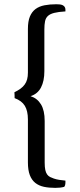

<svg xmlns="http://www.w3.org/2000/svg" viewBox="-20 -784 383 917"><path d="M191.9 -444.3Q191.9 -397 175.8 -366.2Q159.7 -335.4 126 -324.7Q158.2 -314.5 175.8 -285.4Q193.4 -256.3 193.4 -206.1V-7.8Q193.4 14.2 196.3 27.6Q199.2 41 205.1 49.1Q210.9 57.1 219 61.3Q227.1 65.4 237.3 68.8Q249 72.8 262.9 75Q276.9 77.1 292.5 78.6V86.4Q292.5 102.1 286.6 108.4Q277.8 110.8 267.1 112.1Q256.3 113.3 244.1 113.3Q213.9 113.3 189.7 108.2Q165.5 103 148.4 89.4Q131.3 75.7 122.3 52Q113.3 28.3 113.3 -8.3V-213.4Q113.3 -254.4 98.6 -278.6Q84 -302.7 49.8 -315.4Q49.3 -322.3 49.6 -330.1Q49.8 -337.9 48.8 -343.3Q65.9 -351.6 78.1 -360.6Q90.3 -369.6 98.1 -380.6Q106 -391.6 109.6 -405.3Q113.3 -418.9 113.3 -437.5V-646Q113.3 -682.1 122.8 -705.1Q132.3 -728 149.9 -741Q167.5 -753.9 192.6 -758.8Q217.8 -763.7 249 -763.7Q257.3 -763.7 265.1 -762.9Q272.9 -762.2 279.1 -759.3Q285.2 -756.3 288.8 -751.2Q292.5 -746.1 292.5 -737.3V-729.5Q258.8 -727.5 238.8 -722.4Q218.8 -717.3 208.5 -707.5Q198.2 -697.8 195.1 -682.1Q191.9 -666.5 191.9 -643.1Z"/></svg>

Font: Tienne
Style: Regular
Weight: 400
Designer: vernon adams
Foundry: vernon adams
Version: Version 1.001